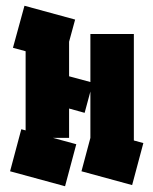

<svg xmlns="http://www.w3.org/2000/svg" viewBox="-20 -644 533 667"><path d="M206 3 15 -49 54 -195 69 -191V-466L25 -478L65 -624L241 -576L220 -499V-379L294 -359V-526H445V-156L478 -147L439 -1L263 -49L294 -165V-326L274 -252L220 -267V-165H164L245 -143Z"/></svg>

Font: Blaka Ink
Style: Regular
Weight: 400
Designer: Mohamed Gaber
Foundry: Kief Type Foundry
Version: Version 1.003; ttfautohint (v1.8.4.7-5d5b)